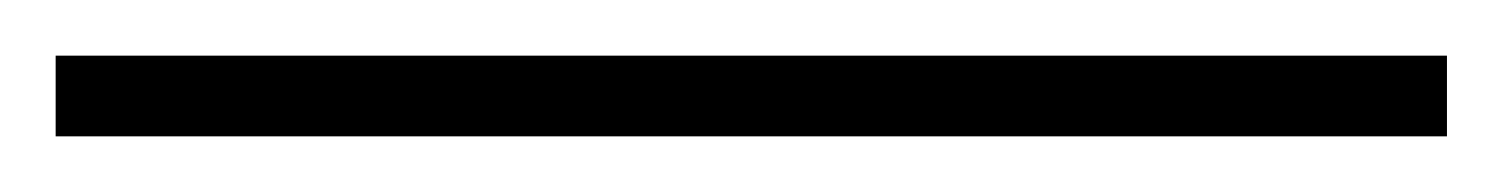

<svg xmlns="http://www.w3.org/2000/svg" viewBox="-20 -20 540 69"><path d="M500 29V0H0V29Z"/></svg>

Font: Montserrat-Alt1 ExtLt
Style: Regular
Weight: 200
Designer: Differentunic
Foundry: Differentunic
Version: Version 7.222